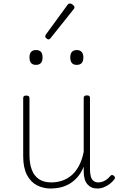

<svg xmlns="http://www.w3.org/2000/svg" viewBox="-20 -1062 686 1101"><path d="M270 19Q227 19 191 0Q155 -19 134 -60Q113 -101 113 -166V-499Q113 -507 117 -510.5Q121 -514 130 -514Q140 -514 144.5 -510.5Q149 -507 149 -499V-174Q149 -125 162 -89.5Q175 -54 203 -35Q231 -16 275 -16Q305 -16 333.5 -25Q362 -34 387 -54Q412 -74 431 -108Q450 -142 460 -191V-500Q460 -508 464.5 -511.5Q469 -515 479 -515Q488 -515 492 -511.5Q496 -508 496 -500V-91Q496 -68 500.5 -51Q505 -34 516 -25Q527 -16 544 -16Q555 -16 566 -19.5Q577 -23 588.5 -30.5Q600 -38 611 -51Q616 -58 621.5 -58.5Q627 -59 633 -54Q638 -50 639 -44.5Q640 -39 636 -34Q625 -19 609 -7Q593 5 575 12Q557 19 538 19Q520 19 506 13Q492 7 481.5 -5Q471 -17 465.5 -35.5Q460 -54 460 -79V-106Q444 -67 421 -42.5Q398 -18 372.5 -4.5Q347 9 320.5 14Q294 19 270 19ZM186 -690Q167 -690 158 -701Q149 -712 149 -733Q149 -754 158.5 -764.5Q168 -775 186 -775Q206 -775 215 -764.5Q224 -754 224 -733Q224 -711 214.5 -700.5Q205 -690 186 -690ZM420 -690Q401 -690 392 -701Q383 -712 383 -733Q383 -754 392.5 -764.5Q402 -775 420 -775Q438 -775 448 -764.5Q458 -754 458 -733Q458 -711 448.5 -700.5Q439 -690 420 -690ZM258 -836Q253 -836 246 -842Q239 -848 239 -854Q239 -856 240.5 -858.5Q242 -861 243 -864L368 -1035Q371 -1039 374 -1040.5Q377 -1042 381 -1042Q386 -1042 392 -1038.5Q398 -1035 402.5 -1030Q407 -1025 407 -1020Q407 -1017 406 -1015Q405 -1013 403 -1010L269 -842Q265 -836 258 -836Z"/></svg>

Font: Playwrite US Modern Thin
Style: Regular
Weight: 250
Designer: Veronika Burian, José Scaglione
Foundry: TypeTogether
Version: Version 1.003